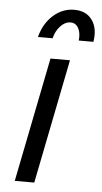

<svg xmlns="http://www.w3.org/2000/svg" viewBox="-53 -774 430 809"><g transform="rotate(5 161.5 -370.0)"><path d="M146 -526.5H228.5L123.5 0H41ZM320 -612.5H258Q262 -643.5 250.8 -664.5Q239.5 -685.5 217.5 -685.5Q194.5 -685.5 174.8 -664.8Q155 -644 147.5 -612.5H85.5Q100 -669.5 139.2 -704.8Q178.5 -740 228.5 -740Q279 -740 304.2 -704.8Q329.5 -669.5 320 -612.5Z"/></g></svg>

Font: Argentum Sans Light
Style: Italic
Weight: 300
Italic angle: -11.3°
Designer: Julieta Ulanovsky (font), Owen Earl (portions from Jones font), Cristiano Sobral (main changes and remaster)
Foundry: Julieta Ulanovsky (font), Owen Earl (portions from Jones font), Cristiano Sobral (main changes and remaster)
Version: Version 3.127